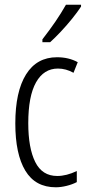

<svg xmlns="http://www.w3.org/2000/svg" viewBox="-20 -785 370 815"><path d="M217 10Q130 10 87.5 -60.5Q45 -131 45 -261Q45 -396 90.5 -469Q136 -542 222 -542Q272 -542 310 -521L292 -476Q260 -494 226 -494Q166 -494 133 -435.5Q100 -377 100 -262Q100 -157 129.5 -97.5Q159 -38 223 -38Q262 -38 306 -59V-12Q287 -2 262.5 4Q238 10 217 10ZM324 -757Q309 -734 286 -705.5Q263 -677 238 -650.5Q213 -624 193 -606H160V-618Q191 -658 215 -693Q239 -728 260 -765H324Z"/></svg>

Font: Noto Sans Tamil ExtraCondensed Light
Style: Regular
Weight: 300
Width: 2
Designer: Jelle Bosma - Monotype Design Team
Foundry: Monotype Imaging Inc.
Version: Version 2.004; ttfautohint (v1.8.4.7-5d5b)